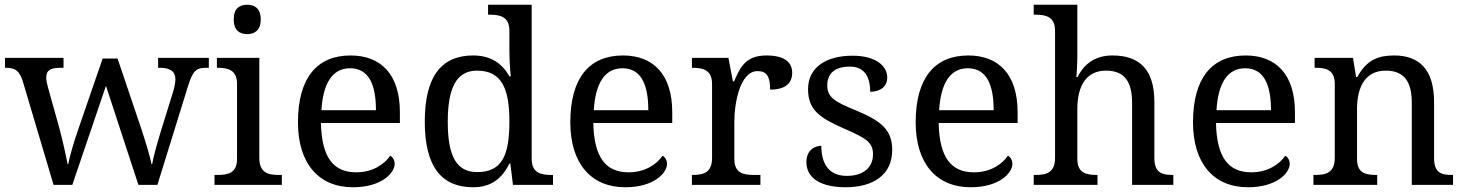

<svg xmlns="http://www.w3.org/2000/svg" viewBox="-20 -780 6178 810"><path d="M75 -441 206 0H285L427 -418L564 0H644L773 -416C793 -482 809 -494 848 -494H861V-536H647V-494H654C698 -494 720 -479 720 -445C720 -434 716 -412 711 -395L661 -234C641 -170 628 -121 622 -88H619C613 -121 592 -189 576 -237L476 -533H413L309 -231C292 -182 274 -121 268 -88H265C259 -121 243 -193 230 -241L183 -409C179 -424 175 -441 175 -452C175 -485 195 -494 235 -494H248V-536H1V-494H4C43 -494 60 -483 75 -441Z M1023 -636C1054 -636 1080 -652 1080 -698C1080 -745 1054 -760 1023 -760C991 -760 966 -745 966 -698C966 -652 991 -636 1023 -636ZM885 0H1169V-42H1156C1111 -42 1074 -51 1074 -114V-536H895V-494H898C942 -494 980 -485 980 -426V-109C980 -50 942 -42 898 -42H885Z M1469 10C1588 10 1645 -49 1645 -89C1645 -106 1635 -119 1626 -123C1602 -87 1552 -53 1483 -53C1387 -53 1337 -115 1334 -261H1667V-307C1667 -465 1588 -546 1459 -546C1317 -546 1237 -451 1237 -264C1237 -91 1324 10 1469 10ZM1566 -315H1336C1343 -430 1383 -492 1457 -492C1537 -492 1566 -421 1566 -315Z M1976 10C2054 10 2099 -29 2129 -90H2133L2144 0H2313V-42H2305C2261 -42 2223 -51 2223 -110V-760H2039V-718H2047C2091 -718 2129 -709 2129 -650V-568C2129 -536 2131 -491 2135 -458H2129C2100 -510 2053 -546 1976 -546C1844 -546 1772 -460 1772 -267C1772 -75 1844 10 1976 10ZM1993 -54C1904 -54 1869 -124 1869 -266C1869 -406 1904 -482 1992 -482C2097 -482 2129 -406 2129 -267C2129 -123 2097 -54 1993 -54Z M2618 10C2737 10 2794 -49 2794 -89C2794 -106 2784 -119 2775 -123C2751 -87 2701 -53 2632 -53C2536 -53 2486 -115 2483 -261H2816V-307C2816 -465 2737 -546 2608 -546C2466 -546 2386 -451 2386 -264C2386 -91 2473 10 2618 10ZM2715 -315H2485C2492 -430 2532 -492 2606 -492C2686 -492 2715 -421 2715 -315Z M2899 0H3188V-42H3160C3116 -42 3078 -50 3078 -109V-266C3078 -343 3101 -480 3176 -480C3215 -480 3229 -457 3229 -402C3296 -402 3322 -431 3322 -473C3322 -519 3287 -546 3214 -546C3126 -546 3103 -497 3077 -437H3072L3053 -536H2899V-494H2902C2946 -494 2984 -485 2984 -426V-114C2984 -51 2947 -42 2902 -42H2899Z M3547 10C3665 10 3744 -43 3744 -147C3744 -231 3699 -269 3594 -313C3505 -349 3470 -368 3470 -419C3470 -466 3497 -499 3565 -499C3624 -499 3651 -460 3651 -393C3697 -393 3723 -417 3723 -453C3723 -503 3673 -545 3577 -545C3464 -545 3389 -495 3389 -404C3389 -317 3437 -283 3540 -238C3637 -196 3663 -178 3663 -129C3663 -75 3624 -38 3553 -38C3472 -38 3445 -95 3445 -165C3421 -165 3382 -150 3382 -96C3382 -26 3447 10 3547 10Z M4075 10C4194 10 4251 -49 4251 -89C4251 -106 4241 -119 4232 -123C4208 -87 4158 -53 4089 -53C3993 -53 3943 -115 3940 -261H4273V-307C4273 -465 4194 -546 4065 -546C3923 -546 3843 -451 3843 -264C3843 -91 3930 10 4075 10ZM4172 -315H3942C3949 -430 3989 -492 4063 -492C4143 -492 4172 -421 4172 -315Z M4341 0H4610V-42H4607C4563 -42 4525 -50 4525 -109V-320C4525 -418 4563 -482 4646 -482C4727 -482 4756 -432 4756 -345V0H4930V-42H4927C4882 -42 4850 -51 4850 -114V-350C4850 -487 4787 -546 4673 -546C4605 -546 4556 -515 4526 -455H4521C4521 -455 4525 -504 4525 -540V-760H4341V-718H4349C4393 -718 4431 -709 4431 -650V-114C4431 -51 4394 -42 4349 -42H4341Z M5245 10C5364 10 5421 -49 5421 -89C5421 -106 5411 -119 5402 -123C5378 -87 5328 -53 5259 -53C5163 -53 5113 -115 5110 -261H5443V-307C5443 -465 5364 -546 5235 -546C5093 -546 5013 -451 5013 -264C5013 -91 5100 10 5245 10ZM5342 -315H5112C5119 -430 5159 -492 5233 -492C5313 -492 5342 -421 5342 -315Z M5521 0H5790V-42H5785C5741 -42 5705 -50 5705 -109V-320C5705 -406 5735 -482 5826 -482C5907 -482 5936 -432 5936 -345V0H6110V-42H6105C6060 -42 6030 -51 6030 -114V-350C6030 -487 5967 -546 5862 -546C5798 -546 5747 -530 5706 -455H5701L5688 -536H5526V-494H5531C5575 -494 5611 -485 5611 -426V-114C5611 -51 5574 -42 5529 -42H5521Z"/></svg>

Font: Noto Fangsong KSS Rotated
Style: Regular
Weight: 400
Designer: LIU Zhao, ZHANG Congyu, Kushim JIANG
Foundry: Guyu Beijing Co. Ltd.
Version: Version 1.000;November 16, 2022;FontCreator 11.5.0.2427 64-b